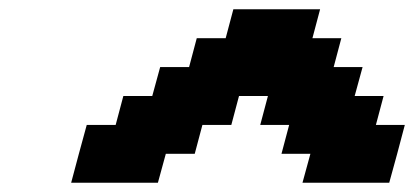

<svg xmlns="http://www.w3.org/2000/svg" viewBox="-20 -895 895 415"><path d="M633.8 -500H821.3Q827.1 -520.5 838.4 -562.3Q849.6 -604 855 -625H792.5L809.1 -687.5H746.6L763.7 -750H701.2L717.8 -812.5H655.3L671.9 -875H484.4L467.8 -812.5H405.3L388.7 -750H326.2L309.1 -687.5H246.6L230 -625H167.5Q161.6 -604 150.4 -562.3Q139.2 -520.5 133.8 -500H321.3L338.4 -562.5H400.9L417.5 -625H480L496.6 -687.5H559.1L542.5 -625H605L588.4 -562.5H650.9Z"/></svg>

Font: Faithful 32x
Style: SemiboldOblique
Weight: 400
Foundry: Faithful Resource Pack
Version: Version 1.0; January 27, 2023